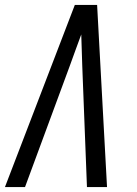

<svg xmlns="http://www.w3.org/2000/svg" viewBox="-32 -755 552 775"><path d="M-12 0 270 -735H360L400 0H319L300 -490Q299 -522 298 -553.5Q297 -585 296 -616Q285 -585 273 -553.5Q261 -522 250 -490L69 0Z"/></svg>

Font: Iosevka Oblique
Style: Regular
Weight: 400
Italic angle: -9°
Monospace: yes
Designer: Belleve Invis
Foundry: Belleve Invis
Version: Version 32.5.0; ttfautohint (v1.8.4)